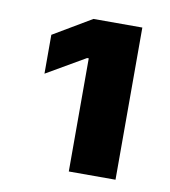

<svg xmlns="http://www.w3.org/2000/svg" viewBox="-56 -889 449 506"><g transform="rotate(10 168.5 -636.5)"><path d="M285.6 -839.8V-432.6H160.6V-735.4H156.2L52.7 -675.3V-779.3L154.8 -839.8Z"/></g></svg>

Font: Inter 16pt ExtraBold
Style: Regular
Weight: 800
Version: Version 4.001;git-66647c0bb